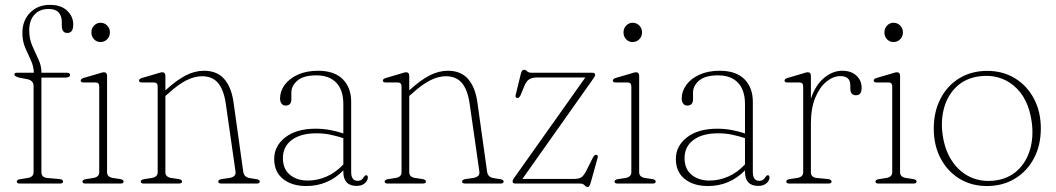

<svg xmlns="http://www.w3.org/2000/svg" viewBox="-20 -738 4246 772"><path d="M146.5 -45.5Q146.5 -25 169.5 -22.5L220 -18Q233.5 -16.5 233.5 -8Q233.5 0 221.5 0H59Q47.5 0 47.5 -8Q47.5 -15.5 60.5 -17.5L92 -22.5Q115 -26.5 115 -45.5V-392Q115 -413 92.5 -419L57 -426Q38 -431 38 -438Q38 -445.5 47 -445.5H116Q115.5 -471.5 104 -495.8Q92.5 -520 81.2 -546.5Q70 -573 70 -605.5Q70 -655.5 101 -687Q132 -718.5 181 -718.5Q225 -718.5 249.8 -695.2Q274.5 -672 274.5 -639.5Q274.5 -605.5 251 -605.5Q228.5 -605.5 228.5 -634.5V-649.5Q228.5 -674 215.8 -688Q203 -702 175.5 -702Q139.5 -702 118.5 -679Q97.5 -656 97.5 -615.5Q97.5 -582 109.8 -553.8Q122 -525.5 134.2 -499.8Q146.5 -474 146.5 -448.5V-445.5H249Q261.5 -445.5 261.5 -437Q261.5 -426 242.5 -426H146.5ZM384 -569Q368.5 -569 358 -580.2Q347.5 -591.5 347.5 -607.5Q347.5 -624 358.2 -635.2Q369 -646.5 384 -646.5Q400.5 -646.5 411.2 -635Q422 -623.5 422 -608Q422 -591.5 411 -580.2Q400 -569 384 -569ZM410.5 -433V-45.5Q410.5 -26.5 433.5 -22.5L463.5 -18Q477 -15.5 477 -8Q477 0 465 0H323Q311.5 0 311.5 -8Q311.5 -15 324 -17.5L356 -22.5Q379 -26.5 379 -45.5V-390Q379 -406.5 364 -406.5H316Q304.5 -406.5 304.5 -414Q304.5 -421 316 -424.5L376 -442Q383.5 -444.5 388.8 -446Q394 -447.5 397.5 -447.5Q410.5 -447.5 410.5 -433Z M645 -433V-374.5L646.5 -376Q690.5 -416 727 -434.8Q763.5 -453.5 800.5 -453.5Q852.5 -453.5 881.5 -420.5Q910.5 -387.5 919 -326.5L958 -48Q961 -25.5 984 -22L1011.5 -17.5Q1024.5 -15.5 1024.5 -8Q1024.5 0 1012.5 0H870Q857.5 0 857.5 -8Q857.5 -15.5 871 -18L902.5 -22.5Q930 -27 927 -48L888 -320Q880 -376.5 857 -404Q834 -431.5 792 -431.5Q762.5 -431.5 729.8 -415.2Q697 -399 656.5 -362L645 -352V-45.5Q645 -26.5 668 -22.5L698.5 -18Q712 -15.5 712 -8Q712 0 699.5 0H557.5Q546 0 546 -8Q546 -15 559 -17.5L590.5 -22.5Q614 -26.5 614 -45.5V-390Q614 -406.5 598.5 -406.5H551Q539 -406.5 539 -414Q539 -421 551 -424.5L610.5 -442Q618 -444.5 623.5 -446Q629 -447.5 632 -447.5Q645 -447.5 645 -433Z M1082.5 -99Q1082.5 -151 1127.2 -185.8Q1172 -220.5 1249.5 -220.5Q1280 -220.5 1308.2 -215Q1336.5 -209.5 1360.5 -201.5V-319Q1360.5 -376 1332.2 -405.5Q1304 -435 1252 -435Q1200.5 -435 1176 -414Q1151.5 -393 1151.5 -365.5V-338.5Q1151.5 -313.5 1128 -313.5Q1118 -313.5 1112 -321.5Q1106 -329.5 1106 -342Q1106 -371 1124.5 -396.5Q1143 -422 1177.5 -437.8Q1212 -453.5 1259 -453.5Q1324 -453.5 1358 -419.8Q1392 -386 1392 -329V-46.5Q1392 -11 1417.5 -11Q1428 -11 1433.8 -15.5Q1439.5 -20 1442.5 -26Q1448 -33.5 1452 -33.5Q1459 -33.5 1459 -24.5Q1459 -12 1446.8 -1.2Q1434.5 9.5 1414 9.5Q1360.5 9.5 1360.5 -47.5V-53Q1299 10 1211.5 10Q1153.5 10 1118 -18.5Q1082.5 -47 1082.5 -99ZM1117.5 -102.5Q1117.5 -58.5 1145.8 -35.2Q1174 -12 1217.5 -12Q1257 -12 1294 -28.5Q1331 -45 1360.5 -77V-182.5Q1336.5 -190.5 1309.8 -196.2Q1283 -202 1252.5 -202Q1189 -202 1153.2 -175.2Q1117.5 -148.5 1117.5 -102.5Z M1625.5 -433V-374.5L1627 -376Q1671 -416 1707.5 -434.8Q1744 -453.5 1781 -453.5Q1833 -453.5 1862 -420.5Q1891 -387.5 1899.5 -326.5L1938.5 -48Q1941.5 -25.5 1964.5 -22L1992 -17.5Q2005 -15.5 2005 -8Q2005 0 1993 0H1850.5Q1838 0 1838 -8Q1838 -15.5 1851.5 -18L1883 -22.5Q1910.5 -27 1907.5 -48L1868.5 -320Q1860.5 -376.5 1837.5 -404Q1814.5 -431.5 1772.5 -431.5Q1743 -431.5 1710.2 -415.2Q1677.5 -399 1637 -362L1625.5 -352V-45.5Q1625.5 -26.5 1648.5 -22.5L1679 -18Q1692.5 -15.5 1692.5 -8Q1692.5 0 1680 0H1538Q1526.5 0 1526.5 -8Q1526.5 -15 1539.5 -17.5L1571 -22.5Q1594.5 -26.5 1594.5 -45.5V-390Q1594.5 -406.5 1579 -406.5H1531.5Q1519.5 -406.5 1519.5 -414Q1519.5 -421 1531.5 -424.5L1591 -442Q1598.5 -444.5 1604 -446Q1609.5 -447.5 1612.5 -447.5Q1625.5 -447.5 1625.5 -433Z M2359 -412.5 2080.5 -18.5H2286Q2308.5 -18.5 2318.5 -25.8Q2328.5 -33 2339 -54.5L2364 -104.5Q2370 -115.5 2376.5 -115.5Q2386 -115.5 2383 -103.5L2356 -6.5Q2350.5 14 2343.5 14Q2336.5 14 2330.5 7Q2324.5 0 2311 0H2052.5Q2041 0 2041 -8.5Q2041 -11.5 2043 -15.8Q2045 -20 2052.5 -30L2333.5 -426.5H2140.5Q2118 -426.5 2106.5 -418.2Q2095 -410 2087 -389L2073.5 -356Q2068 -344 2061 -344Q2050.5 -344 2053.5 -356.5L2073.5 -438.5Q2076.5 -450 2079.5 -453.8Q2082.5 -457.5 2087 -457.5Q2093.5 -457.5 2099.2 -451.5Q2105 -445.5 2117.5 -445.5H2361.5Q2373 -445.5 2373 -437Q2373 -434 2370.2 -429Q2367.5 -424 2359 -412.5Z M2523.5 -569Q2508 -569 2497.5 -580.2Q2487 -591.5 2487 -607.5Q2487 -624 2497.8 -635.2Q2508.5 -646.5 2523.5 -646.5Q2540 -646.5 2550.8 -635Q2561.5 -623.5 2561.5 -608Q2561.5 -591.5 2550.5 -580.2Q2539.5 -569 2523.5 -569ZM2550 -433V-45.5Q2550 -26.5 2573 -22.5L2603 -18Q2616.5 -15.5 2616.5 -8Q2616.5 0 2604.5 0H2462.5Q2451 0 2451 -8Q2451 -15 2463.5 -17.5L2495.5 -22.5Q2518.5 -26.5 2518.5 -45.5V-390Q2518.5 -406.5 2503.5 -406.5H2455.5Q2444 -406.5 2444 -414Q2444 -421 2455.5 -424.5L2515.5 -442Q2523 -444.5 2528.2 -446Q2533.5 -447.5 2537 -447.5Q2550 -447.5 2550 -433Z M2697.5 -99Q2697.5 -151 2742.2 -185.8Q2787 -220.5 2864.5 -220.5Q2895 -220.5 2923.2 -215Q2951.5 -209.5 2975.5 -201.5V-319Q2975.5 -376 2947.2 -405.5Q2919 -435 2867 -435Q2815.5 -435 2791 -414Q2766.5 -393 2766.5 -365.5V-338.5Q2766.5 -313.5 2743 -313.5Q2733 -313.5 2727 -321.5Q2721 -329.5 2721 -342Q2721 -371 2739.5 -396.5Q2758 -422 2792.5 -437.8Q2827 -453.5 2874 -453.5Q2939 -453.5 2973 -419.8Q3007 -386 3007 -329V-46.5Q3007 -11 3032.5 -11Q3043 -11 3048.8 -15.5Q3054.5 -20 3057.5 -26Q3063 -33.5 3067 -33.5Q3074 -33.5 3074 -24.5Q3074 -12 3061.8 -1.2Q3049.5 9.5 3029 9.5Q2975.5 9.5 2975.5 -47.5V-53Q2914 10 2826.5 10Q2768.5 10 2733 -18.5Q2697.5 -47 2697.5 -99ZM2732.5 -102.5Q2732.5 -58.5 2760.8 -35.2Q2789 -12 2832.5 -12Q2872 -12 2909 -28.5Q2946 -45 2975.5 -77V-182.5Q2951.5 -190.5 2924.8 -196.2Q2898 -202 2867.5 -202Q2804 -202 2768.2 -175.2Q2732.5 -148.5 2732.5 -102.5Z M3240.5 -433V-341Q3258.5 -395.5 3293.2 -424.5Q3328 -453.5 3366 -453.5Q3402.5 -453.5 3423.5 -434Q3444.5 -414.5 3444.5 -384.5Q3444.5 -355 3421.5 -355Q3399 -355 3399 -382.5V-395Q3399 -432 3359 -432Q3330.5 -432 3303.2 -410Q3276 -388 3258.2 -345.5Q3240.5 -303 3240.5 -241V-45.5Q3240.5 -25 3263.5 -22.5L3310 -18Q3323.5 -16 3323.5 -8Q3323.5 0 3311.5 0H3153.5Q3141.5 0 3141.5 -8Q3141.5 -15.5 3155 -18L3186 -22.5Q3209.5 -26.5 3209.5 -45.5V-390Q3209.5 -406.5 3194 -406.5H3146.5Q3134.5 -406.5 3134.5 -414Q3134.5 -421 3146.5 -424.5L3206 -442Q3213.5 -444.5 3218.8 -446Q3224 -447.5 3227.5 -447.5Q3240.5 -447.5 3240.5 -433Z M3572.5 -569Q3557 -569 3546.5 -580.2Q3536 -591.5 3536 -607.5Q3536 -624 3546.8 -635.2Q3557.5 -646.5 3572.5 -646.5Q3589 -646.5 3599.8 -635Q3610.5 -623.5 3610.5 -608Q3610.5 -591.5 3599.5 -580.2Q3588.5 -569 3572.5 -569ZM3599 -433V-45.5Q3599 -26.5 3622 -22.5L3652 -18Q3665.5 -15.5 3665.5 -8Q3665.5 0 3653.5 0H3511.5Q3500 0 3500 -8Q3500 -15 3512.5 -17.5L3544.5 -22.5Q3567.5 -26.5 3567.5 -45.5V-390Q3567.5 -406.5 3552.5 -406.5H3504.5Q3493 -406.5 3493 -414Q3493 -421 3504.5 -424.5L3564.5 -442Q3572 -444.5 3577.2 -446Q3582.5 -447.5 3586 -447.5Q3599 -447.5 3599 -433Z M3949.5 -453Q4012 -453 4060.5 -423.5Q4109 -394 4137 -341.8Q4165 -289.5 4165 -221.5Q4165 -153.5 4137.2 -101.2Q4109.5 -49 4060.5 -19.5Q4011.5 10 3948.5 10Q3886 10 3837.8 -19.5Q3789.5 -49 3762 -101.2Q3734.5 -153.5 3734.5 -221Q3734.5 -289 3761.8 -341.5Q3789 -394 3837.5 -423.5Q3886 -453 3949.5 -453ZM3983 -12.5Q4035.5 -20 4070.8 -52.5Q4106 -85 4121.2 -135.5Q4136.5 -186 4128.5 -246.5Q4115.5 -343.5 4057 -392.8Q3998.5 -442 3916.5 -431Q3863 -423.5 3827.5 -390.8Q3792 -358 3777 -307.5Q3762 -257 3770 -197Q3779 -133 3809 -89Q3839 -45 3884 -25Q3929 -5 3983 -12.5Z"/></svg>

Font: Fraunces 72pt S050 Thin
Style: Regular
Weight: 100
Version: Version 1.000; ttfautohint (v1.8.3)